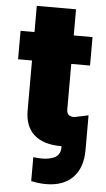

<svg xmlns="http://www.w3.org/2000/svg" viewBox="-59 -714 527 955"><g transform="rotate(5 204.5 -236.5)"><path d="M375 -545.5V-403.4H281.2V-175.4Q281.2 -141.3 318.2 -141.3H318.9L389.2 -156.2V17Q389.2 106.2 341.4 154.7Q293.7 203.1 207.4 203.1Q173.3 203.1 133.5 194.6V75.3Q161.2 78.1 179 78.1Q193.9 78.1 207.6 75.8Q221.2 73.5 236 67.5Q250.7 61.4 259.6 48.5Q268.5 35.5 268.5 17V8.5Q177.6 8.9 130.9 -33.4Q84.2 -75.6 85.2 -157V-403.4H15.6V-545.5H85.2V-676.1H281.2V-545.5Z"/></g></svg>

Font: Karasuma Gothic
Style: Black
Weight: 900
Designer: Rasmus Andersson / Ryoko Nishizuka
Foundry: Genbu
Version: Version 1.00